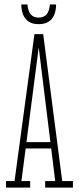

<svg xmlns="http://www.w3.org/2000/svg" viewBox="-20 -858 359 878"><path d="M7.5 0V-30H46.5L137.5 -702H177.5L264.5 -30H313.5V0H186.5V-30H232.5L157.5 -637.5H156.5L78 -30H118V0ZM86.5 -179V-208H223.5V-179ZM156.5 -747.5Q128.5 -747.5 111 -759.2Q93.5 -771 85.5 -791.5Q77.5 -812 77.5 -837.5H105.5Q107.5 -808.5 120 -793Q132.5 -777.5 156.5 -777.5Q181 -777.5 193.5 -793Q206 -808.5 208 -837.5H236.5Q236.5 -812 228.5 -791.5Q220.5 -771 202.8 -759.2Q185 -747.5 156.5 -747.5Z"/></svg>

Font: Imbue Thin 10pt Thin
Style: Regular
Weight: 250
Version: Version 1.102